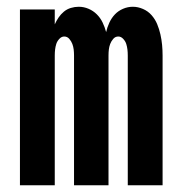

<svg xmlns="http://www.w3.org/2000/svg" viewBox="-20 -548 540 568"><path d="M39 0V-520H142V-476Q147 -487 153.5 -496.5Q160 -506 169 -513.5Q178 -521 189.5 -524.5Q201 -528 213 -528Q228 -528 242 -522Q256 -516 266.5 -505.5Q277 -495 283.5 -481.5Q290 -468 294 -453Q297 -467 303.5 -481Q310 -495 320 -505.5Q330 -516 344 -522Q358 -528 373 -528Q388 -528 403 -521.5Q418 -515 428.5 -503Q439 -491 445 -476.5Q451 -462 454.5 -446.5Q458 -431 459.5 -415.5Q461 -400 461 -384V0H358V-384Q358 -393 357 -401.5Q356 -410 353.5 -418Q351 -426 344.5 -433Q338 -440 330 -440Q321 -440 315 -433Q309 -426 306 -418Q303 -410 302 -401.5Q301 -393 301 -384V0H199V-384Q199 -393 198 -401.5Q197 -410 194 -418Q191 -426 185 -433Q179 -440 170 -440Q162 -440 155.5 -433Q149 -426 146.5 -418Q144 -410 143 -401.5Q142 -393 142 -384V0Z"/></svg>

Font: Iosevka SS18
Style: Bold
Weight: 700
Monospace: yes
Designer: Belleve Invis
Foundry: Belleve Invis
Version: Version 25.1.1; ttfautohint (v1.8.4)